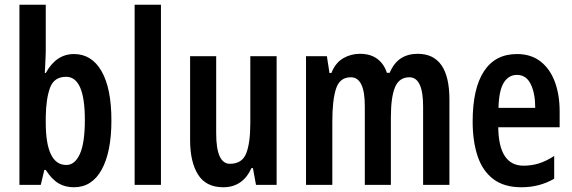

<svg xmlns="http://www.w3.org/2000/svg" viewBox="-20 -780 2415 810"><path d="M173 -560Q173 -545 171.5 -521Q170 -497 169 -472H173Q217 -552 292 -552Q367 -552 408.5 -479.5Q450 -407 450 -272Q450 -139 409 -64.5Q368 10 292 10Q255 10 227 -6.5Q199 -23 173 -63H167L152 0H62V-760H173ZM259 -456Q208 -456 191 -409.5Q174 -363 173 -286V-264Q173 -84 260 -84Q296 -84 317 -130.5Q338 -177 338 -274Q338 -456 259 -456Z M659 0H548V-760H659Z M1147 -543V0H1060L1047 -71H1041Q1004 10 922 10Q849 10 815.5 -43.5Q782 -97 782 -189V-543H892V-218Q892 -89 950 -89Q1001 -89 1018.5 -132.5Q1036 -176 1036 -261V-543Z M1742 -553Q1876 -553 1876 -360V0H1765V-331Q1765 -454 1707 -454Q1664 -454 1646.5 -412Q1629 -370 1629 -285V0H1519V-333Q1519 -454 1460 -454Q1413 -454 1397.5 -405.5Q1382 -357 1382 -269V0H1271V-543H1359L1370 -472H1378Q1395 -515 1427.5 -534Q1460 -553 1498 -553Q1544 -553 1572.5 -531Q1601 -509 1612 -473H1624Q1642 -515 1671.5 -534Q1701 -553 1742 -553Z M2161 -552Q2220 -552 2260 -521Q2300 -490 2320.5 -435.5Q2341 -381 2341 -310V-243H2082Q2084 -81 2189 -81Q2222 -81 2253 -90.5Q2284 -100 2318 -122V-26Q2287 -8 2252.5 1Q2218 10 2180 10Q2106 10 2060.5 -25Q2015 -60 1994.5 -122.5Q1974 -185 1974 -268Q1974 -406 2021.5 -479Q2069 -552 2161 -552ZM2161 -464Q2126 -464 2105.5 -431.5Q2085 -399 2083 -325H2238Q2238 -386 2219 -425Q2200 -464 2161 -464Z"/></svg>

Font: Noto Sans Sinhala ExtraCondensed SemiBold
Style: Regular
Weight: 600
Width: 2
Designer: Jelle Bosma - Monotype Design Team
Foundry: Monotype Imaging Inc.
Version: Version 2.006; ttfautohint (v1.8.4.7-5d5b)